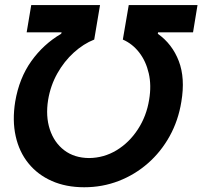

<svg xmlns="http://www.w3.org/2000/svg" viewBox="-20 -748 819 777"><path d="M41.5 -336.4Q57.6 -431.6 106.7 -500.5Q155.8 -569.3 227.5 -611.3L229.5 -617.2H87.9L106.4 -727.5H384.8L361.3 -587.9Q317.9 -570.8 278.8 -535.4Q239.7 -500 212.2 -451.2Q184.6 -402.3 174.8 -344.2Q164.1 -277.8 181.6 -224.4Q199.2 -170.9 240 -139.9Q280.8 -108.9 340.3 -108.4Q400.4 -108.9 451.7 -139.9Q502.9 -170.9 537.8 -224.4Q572.8 -277.8 583.5 -344.2Q593.3 -402.3 582 -451.2Q570.8 -500 543.5 -535.4Q516.1 -570.8 477.1 -587.9L501 -727.5H779.3L761.2 -617.2H619.6L618.7 -611.3Q677.2 -569.8 703.6 -500.7Q730 -431.6 713.9 -336.4Q701.7 -260.3 666.5 -196.8Q631.3 -133.3 578.6 -87.2Q525.9 -41 460.2 -15.6Q394.5 9.8 320.8 9.8Q247.1 9.8 189.7 -15.6Q132.3 -41 95 -87.2Q57.6 -133.3 43.5 -196.8Q29.3 -260.3 41.5 -336.4Z"/></svg>

Font: Inter Tight SemiBold
Style: Italic
Weight: 600
Italic angle: -9.39999°
Designer: Rasmus Andersson
Foundry: rsms
Version: Version 3.004